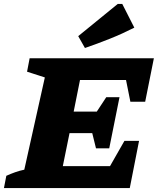

<svg xmlns="http://www.w3.org/2000/svg" viewBox="-55 -952 799 972"><path d="M-35 0 -23 -62Q-1 -72 21.5 -80Q44 -88 68 -93L172 -560L82 -589L95 -657H724L680 -437H605L583 -547H350L318 -387H435L483 -460H550L498 -201H431L412 -278H297L263 -111H502L575 -239H649L602 0ZM375 -709 341 -769 541 -932H564L625 -812Q564 -781 501.5 -756Q439 -731 375 -709Z"/></svg>

Font: Piazzolla ExtraBold
Style: Italic
Weight: 800
Italic angle: -11.3°
Designer: Juan Pablo del Peral
Foundry: Huerta Tipografica
Version: Version 1.330